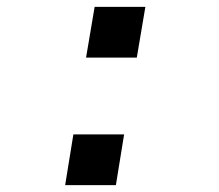

<svg xmlns="http://www.w3.org/2000/svg" viewBox="-20 -540 640 560"><path d="M231 -372 256 -520H404L379 -372ZM170 0 194 -148H342L318 0Z"/></svg>

Font: Iosevka SS04 Md Ex Obl
Style: Regular
Weight: 500
Width: 7
Italic angle: -9°
Monospace: yes
Designer: Belleve Invis
Foundry: Belleve Invis
Version: Version 19.0.0; ttfautohint (v1.8.4)